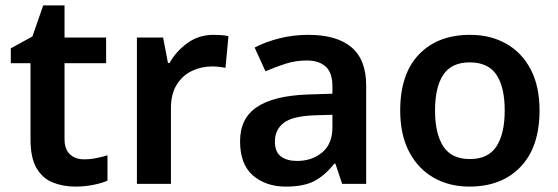

<svg xmlns="http://www.w3.org/2000/svg" viewBox="-20 -774 2067 711"><path d="M291 -184Q314 -184 336.5 -188.5Q359 -193 378 -199V-105Q358 -96 326 -89.5Q294 -83 259 -83Q213 -83 175 -98.5Q137 -114 115 -152Q93 -190 93 -258V-540H20V-595L100 -639L140 -754H219V-635H373V-540H219V-259Q219 -221 239 -202.5Q259 -184 291 -184Z M771 -645Q784 -645 799.5 -644Q815 -643 826 -640L815 -523Q805 -525 791 -526.5Q777 -528 766 -528Q726 -528 691 -511.5Q656 -495 634.5 -460.5Q613 -426 613 -374V-93H487V-635H584L602 -541H608Q632 -584 674 -614.5Q716 -645 771 -645Z M1122 -645Q1227 -645 1281.5 -599Q1336 -553 1336 -457V-93H1247L1222 -168H1218Q1183 -124 1144 -103.5Q1105 -83 1038 -83Q965 -83 917 -124Q869 -165 869 -251Q869 -335 930.5 -377Q992 -419 1117 -424L1211 -427V-454Q1211 -505 1186 -527.5Q1161 -550 1116 -550Q1075 -550 1037.5 -538Q1000 -526 963 -510L923 -598Q963 -619 1014.5 -632Q1066 -645 1122 -645ZM1145 -347Q1062 -344 1030 -318.5Q998 -293 998 -250Q998 -211 1020.5 -194.5Q1043 -178 1080 -178Q1135 -178 1173 -209.5Q1211 -241 1211 -303V-349Z M1978 -365Q1978 -230 1908 -156.5Q1838 -83 1718 -83Q1644 -83 1586 -116Q1528 -149 1495 -212Q1462 -275 1462 -365Q1462 -500 1531.5 -572.5Q1601 -645 1721 -645Q1796 -645 1854 -612.5Q1912 -580 1945 -517.5Q1978 -455 1978 -365ZM1591 -365Q1591 -279 1621.5 -232Q1652 -185 1720 -185Q1788 -185 1818.5 -232Q1849 -279 1849 -365Q1849 -451 1818.5 -497Q1788 -543 1719 -543Q1652 -543 1621.5 -497Q1591 -451 1591 -365Z"/></svg>

Font: Noto Sans Telugu UI SemiBold
Style: Regular
Weight: 600
Designer: Jelle Bosma - Monotype Design Team
Foundry: Monotype Imaging Inc.
Version: Version 2.005; ttfautohint (v1.8.4.7-5d5b)